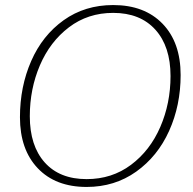

<svg xmlns="http://www.w3.org/2000/svg" viewBox="-20 -730 762 760"><path d="M59 -266Q59 -387 103.5 -488.5Q148 -590 232 -650Q316 -710 428 -710Q552 -710 623.5 -636Q695 -562 695 -433Q695 -313 649.5 -212Q604 -111 519 -50.5Q434 10 323 10Q200 10 129.5 -64Q59 -138 59 -266ZM655 -429Q655 -546 595 -612.5Q535 -679 428 -679Q328 -679 253 -622Q178 -565 138 -471.5Q98 -378 98 -270Q98 -153 157 -87Q216 -21 323 -21Q423 -21 498.5 -77.5Q574 -134 614.5 -227.5Q655 -321 655 -429Z"/></svg>

Font: Thasadith
Style: Italic
Weight: 400
Italic angle: -9°
Designer: Cadson Demak Co.,Ltd.
Foundry: Cadson Demak Co.,Ltd.
Version: Version 1.000; ttfautohint (v1.6)